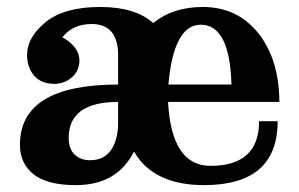

<svg xmlns="http://www.w3.org/2000/svg" viewBox="-20 -520 857 550"><path d="M237.8 -61Q277.8 -61 298.1 -90.3Q318.4 -119.6 318.4 -169.9V-228Q176.8 -228 176.8 -125Q176.8 -93.3 193.8 -77.1Q210.9 -61 237.8 -61ZM643.1 -277.8Q638.2 -449.2 555.2 -449.2Q477.5 -449.2 462.4 -277.8ZM363.8 -85.9Q315.4 10.3 197.3 10.3Q115.2 10.3 76.2 -20.8Q37.1 -51.8 37.1 -105Q37.1 -277.8 318.4 -277.8V-362.3Q318.4 -402.8 301.8 -425.8Q282.7 -451.2 242.7 -451.2Q188.5 -451.2 158.7 -413.1Q207.5 -385.7 207.5 -346.7Q207.5 -317.4 186 -298.6Q164.6 -279.8 135.7 -279.8Q98.1 -279.8 77.9 -303.2Q57.6 -326.7 57.6 -362.8Q57.6 -413.1 110.6 -456.5Q163.6 -500 267.6 -500Q367.2 -500 418.9 -454.1Q475.6 -500 561 -500Q659.2 -500 719.2 -425.8Q779.3 -351.6 780.3 -228H461.4Q471.2 -44.9 583 -44.9Q722.2 -44.9 722.2 -172.9H775.4Q775.4 10.3 564.5 10.3Q419.4 10.3 363.8 -85.9Z"/></svg>

Font: Munson
Style: Bold
Weight: 700
Designer: Paul James MIller
Foundry: High-Logic / Made with FontCreator
Version: Version 2.10;May 5, 2019;FontCreator 11.5.0.2430 64-bit